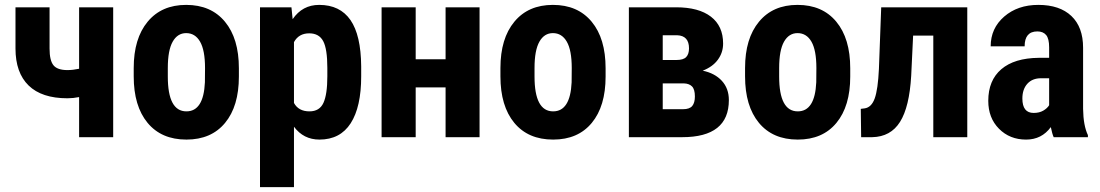

<svg xmlns="http://www.w3.org/2000/svg" viewBox="-20 -558 4476 781"><path d="M440.4 0H301.8V-163.1Q277.3 -158.2 254.4 -158.2Q149.9 -158.2 96.4 -210.2Q43 -262.2 43 -360.8V-528.3H181.6V-360.4Q181.6 -312 197.5 -292.5Q213.4 -272.9 254.4 -272.9Q275.9 -272.9 301.8 -278.3V-528.3H440.4Z M523.9 -281.2Q523.9 -401.4 580.6 -469.7Q637.2 -538.1 737.3 -538.1Q838.4 -538.1 895 -469.7Q951.7 -401.4 951.7 -280.3V-246.6Q951.7 -126 895.5 -58.1Q839.4 9.8 738.3 9.8Q636.7 9.8 580.3 -58.3Q523.9 -126.5 523.9 -247.6ZM662.6 -246.6Q662.6 -105 738.3 -105Q808.1 -105 813.5 -223.1L814 -281.2Q814 -353.5 793.9 -388.4Q773.9 -423.3 737.3 -423.3Q702.1 -423.3 682.4 -388.4Q662.6 -353.5 662.6 -281.2Z M1449.2 -247.6Q1449.2 -123 1406.5 -56.6Q1363.8 9.8 1279.3 9.8Q1214.8 9.8 1175.8 -42.5V203.1H1037.6V-528.3H1165.5L1170.4 -480Q1210 -538.1 1278.3 -538.1Q1362.8 -538.1 1405.5 -476.6Q1448.2 -415 1449.2 -288.1ZM1311.5 -282.2Q1311.5 -358.9 1294.7 -390.6Q1277.8 -422.4 1237.8 -422.4Q1195.3 -422.4 1175.8 -386.7V-139.2Q1194.3 -105 1238.8 -105Q1279.8 -105 1295.7 -139.6Q1311.5 -174.3 1311.5 -247.6Z M1930.7 0H1792.5V-202.6H1670.9V0H1532.2V-528.3H1670.9V-316.9H1792.5V-528.3H1930.7Z M2015.6 -281.2Q2015.6 -401.4 2072.3 -469.7Q2128.9 -538.1 2229 -538.1Q2330.1 -538.1 2386.7 -469.7Q2443.4 -401.4 2443.4 -280.3V-246.6Q2443.4 -126 2387.2 -58.1Q2331.1 9.8 2230 9.8Q2128.4 9.8 2072 -58.3Q2015.6 -126.5 2015.6 -247.6ZM2154.3 -246.6Q2154.3 -105 2230 -105Q2299.8 -105 2305.2 -223.1L2305.7 -281.2Q2305.7 -353.5 2285.6 -388.4Q2265.6 -423.3 2229 -423.3Q2193.8 -423.3 2174.1 -388.4Q2154.3 -353.5 2154.3 -281.2Z M2538.1 0V-528.3H2730Q2822.3 -528.3 2871.8 -490.2Q2921.4 -452.1 2921.4 -380.9Q2921.4 -344.2 2900.1 -315.2Q2878.9 -286.1 2838.4 -270.5Q2887.7 -260.3 2916.3 -229.2Q2944.8 -198.2 2944.8 -150.9Q2944.8 0 2754.9 0ZM2675.8 -218.8V-113.8H2758.3Q2785.2 -113.8 2795.9 -127Q2806.6 -140.1 2806.6 -165.5Q2806.6 -194.8 2794.9 -206.5Q2783.2 -218.3 2761.2 -218.8ZM2675.8 -314H2731.9Q2759.8 -314 2771.2 -325.9Q2782.7 -337.9 2782.7 -361.3Q2782.7 -412.6 2734.9 -414.6H2675.8Z M3010.7 -281.2Q3010.7 -401.4 3067.4 -469.7Q3124 -538.1 3224.1 -538.1Q3325.2 -538.1 3381.8 -469.7Q3438.5 -401.4 3438.5 -280.3V-246.6Q3438.5 -126 3382.3 -58.1Q3326.2 9.8 3225.1 9.8Q3123.5 9.8 3067.1 -58.3Q3010.7 -126.5 3010.7 -247.6ZM3149.4 -246.6Q3149.4 -105 3225.1 -105Q3294.9 -105 3300.3 -223.1L3300.8 -281.2Q3300.8 -353.5 3280.8 -388.4Q3260.7 -423.3 3224.1 -423.3Q3189 -423.3 3169.2 -388.4Q3149.4 -353.5 3149.4 -281.2Z M3914.6 -528.3V0H3776.4V-413.1H3694.3L3686.5 -250Q3679.2 -123 3641.1 -62.3Q3603 -1.5 3527.8 0H3482.9L3481.4 -115.2L3497.1 -117.2Q3524.9 -121.1 3538.1 -157.7Q3551.3 -194.3 3555.2 -277.8L3564.5 -528.3Z M4266.1 0Q4260.3 -12.2 4254.4 -41Q4217.3 9.8 4153.8 9.8Q4087.4 9.8 4043.7 -34.2Q4000 -78.1 4000 -147.9Q4000 -231 4053 -276.4Q4106 -321.8 4205.6 -322.8H4247.6V-365.2Q4247.6 -400.9 4235.4 -415.5Q4223.1 -430.2 4199.7 -430.2Q4147.9 -430.2 4147.9 -369.6H4009.8Q4009.8 -442.9 4064.7 -490.5Q4119.6 -538.1 4203.6 -538.1Q4290.5 -538.1 4338.1 -492.9Q4385.7 -447.8 4385.7 -363.8V-115.2Q4386.7 -46.9 4405.3 -8.3V0ZM4184.6 -98.6Q4207.5 -98.6 4223.6 -107.9Q4239.7 -117.2 4247.6 -129.9V-239.7H4214.4Q4179.2 -239.7 4158.9 -217.3Q4138.7 -194.8 4138.7 -157.2Q4138.7 -98.6 4184.6 -98.6Z"/></svg>

Font: Roboto Condensed
Style: Bold
Weight: 700
Designer: Google
Version: Version 2.134; 2016